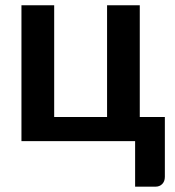

<svg xmlns="http://www.w3.org/2000/svg" viewBox="-20 -533 659 725"><path d="M507.8 -91.3H602.5V134.8Q602.5 151.9 592.3 162.1Q582.5 171.9 566.9 171.9H490.2V0H61V-513.2H184.6V-91.3H384.3V-513.2H507.8Z"/></svg>

Font: Lato-SemiBold
Style: Bold
Weight: 500
Designer: Lukasz Dziedzic with Adam Twardoch and Botio Nikoltchev
Foundry: tyPoland Lukasz Dziedzic
Version: ""